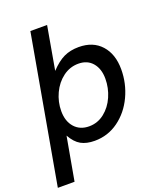

<svg xmlns="http://www.w3.org/2000/svg" viewBox="-192 -872 1001 1187"><g transform="rotate(-20 309.0 -278.5)"><path d="M-20 206 152 -763H262L212 -479Q258 -528 300.5 -548Q343 -568 398 -568Q492 -568 545.5 -508.5Q599 -449 599 -349Q599 -256 560 -173Q521 -90 451.5 -39.5Q382 11 295 11Q241 11 205 -9Q169 -29 141 -79L90 206ZM487 -328Q487 -393 453.5 -432.5Q420 -472 361 -472Q305 -472 259.5 -438Q214 -404 188 -348.5Q162 -293 162 -232Q162 -165 197.5 -125Q233 -85 293 -85Q349 -85 393.5 -120Q438 -155 462.5 -211Q487 -267 487 -328Z"/></g></svg>

Font: Open Sauce One Medium Italic
Style: Regular
Weight: 500
Italic angle: -10°
Designer: Alfredo Marco Pradil
Foundry: Creative Sauce Fz LLC
Version: Version 1.477